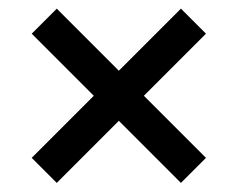

<svg xmlns="http://www.w3.org/2000/svg" viewBox="-20 -596 536 433"><path d="M108 -183.5 51.5 -240 191.5 -380 51.5 -520 108 -576.5 248 -436.5 388 -576.5 444.5 -520 304.5 -380 444.5 -240 388 -183.5 248 -323.5Z"/></svg>

Font: Encode Sans SmCnd Md
Style: Regular
Weight: 500
Width: 4
Designer: Multiple Designers
Foundry: Impallari Type
Version: Version 3.002; ttfautohint (v1.8.3) -l 8 -r 50 -G 200 -x 14 